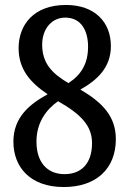

<svg xmlns="http://www.w3.org/2000/svg" viewBox="-20 -744 521 774"><path d="M237 10C367 10 447 -63 447 -183C447 -276 392 -331 304 -383C372 -421 427 -472 427 -558C427 -655 362 -724 246 -724C115 -724 55 -643 55 -550C55 -463 104 -410 172 -364C99 -324 34 -271 34 -173C34 -71 101 10 237 10ZM256 -409C191 -447 150 -488 150 -564C150 -627 188 -673 243 -673C309 -673 335 -618 335 -556C335 -488 308 -443 256 -409ZM240 -42C171 -42 127 -89 127 -173C127 -250 166 -302 214 -336C311 -281 351 -234 351 -167C351 -85 308 -42 240 -42Z"/></svg>

Font: Noto Serif Sinhala Condensed Medium
Style: Regular
Weight: 500
Width: 3
Designer: Jelle Bosma - Monotype Design Team
Foundry: Monotype Imaging Inc.
Version: Version 2.007